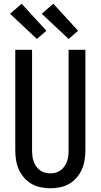

<svg xmlns="http://www.w3.org/2000/svg" viewBox="-20 -1002 540 1030"><path d="M250 8Q224 8 197.5 2.5Q171 -3 148.5 -16Q126 -29 108.5 -49.5Q91 -70 80.5 -94Q70 -118 66 -144Q62 -170 62 -196V-735H152V-196Q152 -181 153.5 -166.5Q155 -152 160 -137.5Q165 -123 173.5 -110.5Q182 -98 194 -89Q206 -80 220.5 -76Q235 -72 250 -72Q265 -72 279.5 -76Q294 -80 306 -89Q318 -98 326.5 -110.5Q335 -123 340 -137.5Q345 -152 346.5 -166.5Q348 -181 348 -196V-735H438V-196Q438 -170 434 -144Q430 -118 419.5 -94Q409 -70 391.5 -49.5Q374 -29 351.5 -16Q329 -3 302.5 2.5Q276 8 250 8ZM348 -793 204 -928 266 -982 399 -837ZM178 -793 34 -928 96 -982 229 -837Z"/></svg>

Font: Iosevka Custom Medium
Style: Regular
Weight: 500
Monospace: yes
Designer: Belleve Invis
Foundry: Belleve Invis
Version: Version 32.5.0; ttfautohint (v1.8.4)